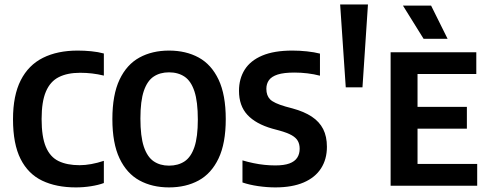

<svg xmlns="http://www.w3.org/2000/svg" viewBox="-20 -828 2172 856"><path d="M318.5 7.5Q231 7.5 168.2 -22.5Q105.5 -52.5 71.8 -119.2Q38 -186 38 -296.5Q38 -402.5 72.5 -470.2Q107 -538 171.5 -570.2Q236 -602.5 326.5 -602.5Q356.5 -602.5 387 -599.5Q417.5 -596.5 443 -589.5V-491Q416 -497.5 390.2 -500.5Q364.5 -503.5 337 -503.5Q280.5 -503.5 242.2 -484.2Q204 -465 184.8 -420Q165.5 -375 165.5 -297.5Q165.5 -218 184.5 -173Q203.5 -128 241.2 -109.8Q279 -91.5 335 -91.5Q359.5 -91.5 387 -96.5Q414.5 -101.5 443 -111V-12Q419 -3 385.8 2.2Q352.5 7.5 318.5 7.5Z M733.5 7.5Q658.5 7.5 601.8 -23.5Q545 -54.5 513 -121.8Q481 -189 481 -297Q481 -405.5 513 -473Q545 -540.5 601.8 -571.5Q658.5 -602.5 733.5 -602.5Q809 -602.5 865.8 -571.5Q922.5 -540.5 954.5 -473Q986.5 -405.5 986.5 -297Q986.5 -189 954.5 -121.8Q922.5 -54.5 865.8 -23.5Q809 7.5 733.5 7.5ZM733.5 -89.5Q774 -89.5 802.8 -108.5Q831.5 -127.5 846.8 -172.5Q862 -217.5 862 -295Q862 -375 846.8 -421Q831.5 -467 802.8 -486.2Q774 -505.5 733.5 -505.5Q693.5 -505.5 665 -486.5Q636.5 -467.5 621.2 -422.5Q606 -377.5 606 -300Q606 -220 621.2 -174.2Q636.5 -128.5 665 -109Q693.5 -89.5 733.5 -89.5Z M1207.5 7.5Q1171 7.5 1131.2 1.8Q1091.5 -4 1061 -14.5V-113Q1084.5 -106 1109.5 -100.8Q1134.5 -95.5 1159.2 -93Q1184 -90.5 1207.5 -90.5Q1246.5 -90.5 1270.2 -99.2Q1294 -108 1305 -124.8Q1316 -141.5 1316 -165Q1316 -184.5 1308.2 -199Q1300.5 -213.5 1281 -224.8Q1261.5 -236 1225.5 -246L1194 -254.5Q1120.5 -275.5 1083 -316Q1045.5 -356.5 1045.5 -423Q1045.5 -477 1071 -517.5Q1096.5 -558 1149.2 -580.2Q1202 -602.5 1283.5 -602.5Q1315.5 -602.5 1348.5 -599Q1381.5 -595.5 1406.5 -589V-490.5Q1380 -497.5 1350.8 -501Q1321.5 -504.5 1293 -504.5Q1245.5 -504.5 1218.2 -495.8Q1191 -487 1179.2 -470.8Q1167.5 -454.5 1167.5 -432Q1167.5 -402 1184.2 -385Q1201 -368 1253 -353L1284.5 -344.5Q1336 -330.5 1370 -308Q1404 -285.5 1420.8 -252.5Q1437.5 -219.5 1437.5 -173.5Q1437.5 -118 1411.2 -77.2Q1385 -36.5 1333.8 -14.5Q1282.5 7.5 1207.5 7.5Z M1521.5 -438.5 1496.5 -808H1620.5L1596 -438.5Z M1721.5 0V-595H2103.5V-498H1841.5V-97H2107.5V0ZM1809 -254.5V-351.5H2061.5V-254.5ZM1868.5 -655 1776.5 -803H1902L1975.5 -655Z"/></svg>

Font: Encode Sans SC Condensed SemiBold
Style: Regular
Weight: 600
Width: 3
Designer: Multiple Designers
Foundry: Impallari Type
Version: Version 3.002